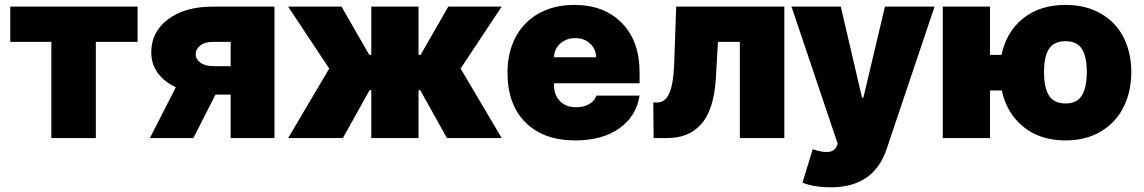

<svg xmlns="http://www.w3.org/2000/svg" viewBox="-20 -573 4747 797"><path d="M22.7 -399.1V-545.5H551.1V-399.1H377.8V0H193.2V-399.1Z M937.5 0V-180.4H874.6L782.7 0H602.3L709.9 -210.9Q660.5 -234 634.1 -271.3Q607.6 -308.6 608 -355.1Q607.2 -439.3 677 -492.4Q746.8 -545.5 863.6 -545.5H1119.3V0ZM937.5 -298.3V-399.1H863.6Q829.2 -399.1 810.4 -383.2Q791.5 -367.2 792.6 -348Q791.9 -328.1 811.6 -313.2Q831.3 -298.3 867.9 -298.3Z M1176.1 0 1346.6 -288.4 1176.1 -545.5H1397.7L1512.8 -345.2H1521.3V-545.5H1717.3V-345.2H1725.9L1840.9 -545.5H2062.5L1892 -288.4L2062.5 0H1835.2L1724.4 -198.9H1717.3V0H1521.3V-198.9H1514.2L1403.4 0Z M2367.9 9.9Q2236.5 9.9 2161.6 -64.6Q2086.6 -139.2 2086.6 -271.3Q2086.6 -355.1 2120.4 -418.9Q2154.1 -482.6 2217.2 -517.6Q2280.2 -552.6 2363.6 -552.6Q2487.9 -552.6 2561.4 -477.5Q2634.9 -402.3 2634.9 -272.7V-227.3H2279.8V-218.8Q2279.8 -178.6 2304.5 -153.2Q2329.2 -127.8 2372.2 -127.8Q2402.7 -127.8 2425.1 -140.6Q2447.4 -153.4 2456 -176.1H2634.9Q2621.1 -89.8 2550.6 -40Q2480.1 9.9 2367.9 9.9ZM2279.8 -335.2H2454.5Q2453.8 -370 2429.2 -392.4Q2404.5 -414.8 2367.9 -414.8Q2331.3 -414.8 2305.9 -392.4Q2280.5 -370 2279.8 -335.2Z M2693.2 0 2691.8 -147.7H2708.8Q2741.1 -147.7 2758.2 -185.7Q2775.2 -223.7 2778.4 -304L2786.9 -545.5H3235.8V0H3051.1V-399.1H2960.2L2951.7 -251.4Q2948.2 -183.2 2932 -133.9Q2915.8 -84.5 2888.8 -55.6Q2861.9 -26.6 2827.6 -13.3Q2793.3 0 2750 0Z M3429 204.5Q3359.7 204.5 3311.1 185.4L3353.7 46.2Q3435.4 74.9 3453.1 34.1L3457.4 24.1L3265.6 -545.5H3470.2L3558.2 -167.6H3563.9L3653.4 -545.5H3859.4L3660.5 45.5Q3607.2 204.5 3429 204.5Z M4089.5 -545.5V-345.2H4137.4Q4157 -440.3 4226.6 -496.4Q4296.2 -552.6 4403.4 -552.6Q4487.6 -552.6 4549.7 -516.7Q4611.9 -480.8 4643.8 -418.1Q4675.8 -355.5 4676.1 -274.1Q4675.8 -192.1 4643.8 -128.2Q4611.9 -64.3 4549.5 -27.2Q4487.2 9.9 4403.4 9.9Q4297.9 9.9 4228.5 -46.3Q4159.1 -102.6 4138.5 -197.4H4089.5V0H3893.5V-545.5ZM4403.4 -143.5Q4450.3 -143.5 4470.7 -176.5Q4491.1 -209.5 4491.5 -274.1Q4491.1 -338.4 4470.9 -370.2Q4450.6 -402 4403.4 -402Q4355.5 -402 4334.5 -370.4Q4313.6 -338.8 4313.9 -274.1Q4313.6 -209.2 4334.5 -176.3Q4355.5 -143.5 4403.4 -143.5Z"/></svg>

Font: Karasuma Gothic
Style: Black
Weight: 900
Designer: Rasmus Andersson / Ryoko Nishizuka
Foundry: Genbu
Version: Version 1.00